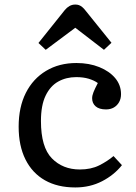

<svg xmlns="http://www.w3.org/2000/svg" viewBox="-20 -810 600 844"><path d="M311 14Q233 14 177.5 -17.5Q122 -49 92 -109Q62 -169 62 -253Q62 -339 93.5 -401.5Q125 -464 182.5 -498.5Q240 -533 316 -533Q372 -533 416.5 -515Q461 -497 486.5 -466.5Q512 -436 512 -396Q512 -376 503.5 -361Q495 -346 480.5 -337.5Q466 -329 446 -329Q416 -329 400.5 -342.5Q385 -356 385 -378Q385 -390 391 -405Q397 -420 410 -445Q393 -457 369.5 -464Q346 -471 315 -471Q271 -471 236 -451.5Q201 -432 180.5 -389.5Q160 -347 160 -278Q160 -163 208 -114Q256 -65 331 -65Q380 -65 416 -83Q452 -101 479 -124L516 -84Q482 -41 429 -13.5Q376 14 311 14ZM181 -591 149 -621 265 -766Q274 -777 285.5 -783.5Q297 -790 311 -790Q320 -790 327 -787.5Q334 -785 341.5 -779Q349 -773 358 -761L470 -622L437 -591L311 -688Z"/></svg>

Font: Literata Variable Black
Style: Regular
Weight: 900
Designer: Latin by Veronika Burian and Jose Scaglione. Greek by Irene Vlachou. Cyrillic by Vera Evstafieva.
Foundry: TypeTogether
Version: Version 3.021